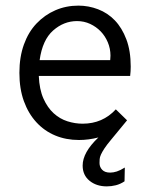

<svg xmlns="http://www.w3.org/2000/svg" viewBox="-20 -488 540 683"><path d="M259 -468Q295 -468 329 -455Q363 -442 388.5 -415.5Q414 -389 429.5 -348Q445 -307 445 -251Q445 -243 444.5 -234.5Q444 -226 443 -218H118Q120 -170 134.5 -137.5Q149 -105 171 -85Q193 -65 220 -56.5Q247 -48 274 -48Q345 -48 392 -99L432 -60L376 8Q360 27 351.5 40Q343 53 339 62Q335 71 334.5 78Q334 85 334 92Q334 106 343.5 116Q353 126 372 126Q383 126 395.5 122Q408 118 424 108L423 157Q408 167 392 171Q376 175 360 175Q323 175 298.5 155Q274 135 274 101Q274 54 330 1Q295 10 261 10Q215 10 176.5 -6Q138 -22 109.5 -53Q81 -84 65 -128Q49 -172 49 -229Q49 -285 65 -329.5Q81 -374 110 -404.5Q139 -435 177 -451.5Q215 -468 259 -468ZM121 -274H372Q372 -278 372.5 -281.5Q373 -285 373 -290Q373 -315 363.5 -337.5Q354 -360 338 -376.5Q322 -393 300.5 -403Q279 -413 254 -413Q207 -413 169 -379.5Q131 -346 121 -274Z"/></svg>

Font: InconsolataGo
Style: Regular
Weight: 400
Designer: Raph Levien, Kirill Tkachev
Foundry: Cyreal
Version: Version 1.013